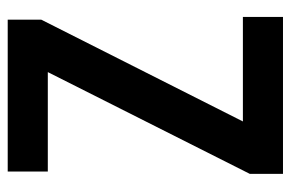

<svg xmlns="http://www.w3.org/2000/svg" viewBox="-148 -606 754 498"><g transform="rotate(-90 229.0 -357.0)"><path d="M434 0V-104H163L427 -627V-714H33V-610H291L27 -86V0Z"/></g></svg>

Font: Noto Sans Ethiopic Cond SemBd
Style: Regular
Weight: 600
Width: 3
Designer: Monotype Design Team
Foundry: Monotype Imaging Inc.
Version: Version 2.102